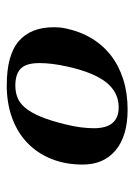

<svg xmlns="http://www.w3.org/2000/svg" viewBox="63 -440 391 557"><g transform="rotate(-90 258.5 -161.5)"><path d="M454.6 -166.5Q445.8 -124.5 425.8 -91.3Q405.8 -58.1 375.7 -34.9Q345.7 -11.7 306.2 0.7Q266.6 13.2 219.2 13.2Q142.6 13.2 101.1 -21.5Q59.6 -56.2 59.6 -116.7Q59.6 -168 76.4 -209Q93.3 -250 123.5 -278.6Q153.8 -307.1 196 -322.3Q238.3 -337.4 289.1 -337.4Q377.4 -337.4 417.7 -302.5Q458 -267.6 458 -200.7Q458 -194.3 457.5 -186.5Q457 -178.7 454.6 -166.5ZM343.8 -161.1Q349.1 -185.1 351.6 -205.1Q354 -225.1 354 -242.7Q354 -281.2 337.9 -296.9Q321.8 -312.5 288.6 -312.5Q270 -312.5 254.2 -306.4Q238.3 -300.3 224.6 -284.2Q210.9 -268.1 199 -240Q187 -211.9 176.3 -167.5Q169.9 -142.1 167.5 -121.8Q165 -101.6 165 -83.5Q165.5 -12.7 225.6 -12.7Q269 -12.7 297.9 -48.6Q326.7 -84.5 343.8 -161.1Z"/></g></svg>

Font: Arian Grqi
Style: Regular
Weight: 400
Designer: Ruben Hakobyan (Tarumian)
Foundry: Ruben Hakobyan (Tarumian)
Version: Version 1.003